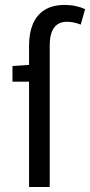

<svg xmlns="http://www.w3.org/2000/svg" viewBox="-20 -744 359 764"><path d="M95.6 0V-562.9Q95.6 -612.5 110.9 -648.7Q126.3 -684.9 157.8 -704.6Q189.2 -724.4 238 -724.4Q260.3 -724.4 281.8 -719.7Q303.3 -715 318.7 -707.7L301.3 -646.2Q272.4 -657.4 246.3 -657.4Q212.2 -657.4 195 -633.5Q177.8 -609.6 177.8 -562.6V0ZM29.6 -419.1V-481.4L99.3 -486.1H161.8V-419.1Z"/></svg>

Font: SourceSans3VF
Style: Regular
Weight: 200
Designer: Paul D. Hunt
Foundry: Adobe
Version: Version 3.052;hotconv 1.1.0;makeotfexe 2.6.0